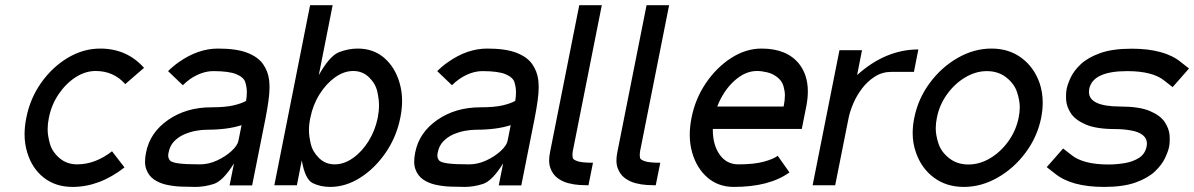

<svg xmlns="http://www.w3.org/2000/svg" viewBox="-20 -718 4627 744"><path d="M261.2 6.3Q195.8 6.3 150.1 -29.3Q104.5 -64.9 85.9 -126Q75.2 -159.7 75.2 -197.8Q75.2 -228.5 82 -261.7Q96.7 -336.9 139.9 -397.7Q183.1 -458.5 242.9 -494.1Q302.7 -529.8 368.2 -529.8Q471.7 -529.8 538.1 -455.1L465.3 -392.1Q420.4 -442.9 350.6 -442.9Q310.5 -442.9 272.7 -418.5Q234.9 -394 207 -352.8Q179.2 -311.5 169.4 -261.7Q164.6 -238.3 164.6 -217.3Q164.6 -192.9 173.3 -161.4Q182.1 -129.9 210.4 -105.5Q238.8 -81.1 278.8 -81.1Q349.1 -81.1 414.1 -131.8L462.4 -69.3Q365.7 6.3 261.2 6.3Z M754.9 -81.1Q788.6 -81.1 821.5 -96.4Q854.5 -111.8 877.2 -132.8Q899.9 -153.8 903.8 -171.9L916 -232.9Q860.8 -215.3 781.7 -215.3Q763.2 -215.3 739.7 -211.2Q716.3 -207 693.8 -197.3Q671.4 -187.5 654.8 -170.4Q638.2 -153.3 633.3 -127Q631.8 -120.6 631.8 -115.2Q631.8 -105.5 637.7 -97.2Q643.6 -88.9 670.9 -85Q698.2 -81.1 754.9 -81.1ZM957 0.5H869.6L886.7 -85Q844.2 -16.6 808.1 -5.1Q772 6.3 737.3 6.3Q711.4 6.3 681.9 5.1Q652.3 3.9 624.8 -2.2Q597.2 -8.3 576.7 -22.5Q556.2 -36.6 546.9 -62Q542 -75.2 542 -92.3Q542 -107.9 545.9 -127Q561 -204.6 631.6 -253.4Q702.1 -302.2 798.8 -302.2Q852.5 -302.2 884.3 -309.6Q916 -316.9 933.6 -327.1Q936.5 -345.2 936.5 -360.8Q936.5 -378.4 930.9 -398.2Q925.3 -418 896.5 -430.2Q867.7 -442.4 807.1 -442.4Q761.2 -442.4 715.3 -410.6Q701.2 -400.4 688.5 -387.7L631.3 -442.4Q650.9 -461.9 673.3 -477.5Q747.6 -529.8 824.7 -529.8Q896 -529.8 937.7 -513.7Q979.5 -497.6 999 -470Q1018.6 -442.4 1022.9 -407.7Q1024.4 -393.1 1024.4 -377.9Q1024.4 -357.4 1020.3 -327.4Q1016.1 -297.4 1009.3 -261.7Z M1276.9 -81.1Q1313 -81.1 1347.7 -105.5Q1382.3 -129.9 1408 -170.9Q1433.6 -211.9 1443.8 -261.7Q1448.7 -287.1 1448.7 -310.5Q1448.7 -333 1441.9 -363.5Q1435.1 -394 1409.9 -418.5Q1384.8 -442.9 1348.6 -442.9Q1313 -442.9 1278.6 -418.5Q1244.1 -394 1218.3 -352.8Q1192.4 -311.5 1182.6 -261.7Q1177.2 -236.3 1177.2 -212.9Q1177.2 -190.9 1184.3 -160.4Q1191.4 -129.9 1216.3 -105.5Q1241.2 -81.1 1276.9 -81.1ZM1366.2 -529.8Q1426.8 -529.8 1468.8 -493.7Q1510.7 -457.5 1528.3 -397Q1538.1 -363.8 1538.1 -326.7Q1538.1 -295.4 1531.2 -261.7Q1516.6 -188 1474.9 -127Q1433.1 -65.9 1376.5 -29.8Q1319.8 6.3 1259.3 6.3Q1222.7 6.3 1192.4 -8.1Q1162.1 -22.5 1149.4 -96.7L1130.4 0H1043L1181.6 -697.8H1269L1215.3 -426.8Q1257.3 -501.5 1293.5 -515.6Q1329.6 -529.8 1366.2 -529.8Z M1797.9 -81.1Q1831.5 -81.1 1864.5 -96.4Q1897.5 -111.8 1920.2 -132.8Q1942.9 -153.8 1946.8 -171.9L1959 -232.9Q1903.8 -215.3 1824.7 -215.3Q1806.2 -215.3 1782.7 -211.2Q1759.3 -207 1736.8 -197.3Q1714.4 -187.5 1697.8 -170.4Q1681.2 -153.3 1676.3 -127Q1674.8 -120.6 1674.8 -115.2Q1674.8 -105.5 1680.7 -97.2Q1686.5 -88.9 1713.9 -85Q1741.2 -81.1 1797.9 -81.1ZM2000 0.5H1912.6L1929.7 -85Q1887.2 -16.6 1851.1 -5.1Q1814.9 6.3 1780.3 6.3Q1754.4 6.3 1724.9 5.1Q1695.3 3.9 1667.7 -2.2Q1640.1 -8.3 1619.6 -22.5Q1599.1 -36.6 1589.8 -62Q1585 -75.2 1585 -92.3Q1585 -107.9 1588.9 -127Q1604 -204.6 1674.6 -253.4Q1745.1 -302.2 1841.8 -302.2Q1895.5 -302.2 1927.2 -309.6Q1959 -316.9 1976.6 -327.1Q1979.5 -345.2 1979.5 -360.8Q1979.5 -378.4 1973.9 -398.2Q1968.3 -418 1939.5 -430.2Q1910.6 -442.4 1850.1 -442.4Q1804.2 -442.4 1758.3 -410.6Q1744.1 -400.4 1731.4 -387.7L1674.3 -442.4Q1693.8 -461.9 1716.3 -477.5Q1790.5 -529.8 1867.7 -529.8Q1939 -529.8 1980.7 -513.7Q2022.5 -497.6 2042 -470Q2061.5 -442.4 2065.9 -407.7Q2067.4 -393.1 2067.4 -377.9Q2067.4 -357.4 2063.2 -327.4Q2059.1 -297.4 2052.2 -261.7Z M2199.2 -130.4Q2198.2 -124 2198.2 -118.2Q2198.2 -113.8 2199.2 -106.7Q2200.2 -99.6 2217.3 -93.5Q2234.4 -87.4 2277.8 -87.4L2260.3 0Q2247.6 0 2226.1 -1.2Q2204.6 -2.4 2181.9 -8.3Q2159.2 -14.2 2140.4 -28.1Q2121.6 -42 2112.8 -66.9Q2107.9 -79.6 2107.9 -96.7Q2107.9 -111.8 2111.8 -130.4L2224.6 -697.8H2312Z M2460 -130.4Q2459 -124 2459 -118.2Q2459 -113.8 2460 -106.7Q2460.9 -99.6 2478 -93.5Q2495.1 -87.4 2538.6 -87.4L2521 0Q2508.3 0 2486.8 -1.2Q2465.3 -2.4 2442.6 -8.3Q2419.9 -14.2 2401.1 -28.1Q2382.3 -42 2373.5 -66.9Q2368.7 -79.6 2368.7 -96.7Q2368.7 -111.8 2372.6 -130.4L2485.4 -697.8H2572.8Z M2759.3 -305.2H3016.6Q3021.5 -329.6 3021.5 -348.6Q3021.5 -364.7 3015.9 -384.5Q3010.3 -404.3 2992.4 -418.5Q2974.6 -432.6 2953.1 -437.7Q2931.6 -442.9 2913.1 -442.9Q2867.2 -442.9 2825 -404.3Q2782.7 -365.7 2759.3 -305.2ZM3086.9 -218.3H2742.2V-214.4Q2742.2 -156.2 2768.8 -118.7Q2795.4 -81.1 2841.3 -81.1Q2901.4 -81.1 2939.2 -91.3Q2977.1 -101.6 2993.7 -114.3L3039.1 -49.8Q2960.9 6.3 2823.7 6.3Q2763.7 6.3 2721.7 -29.8Q2679.7 -65.9 2662.1 -127Q2652.8 -159.7 2652.8 -196.3Q2652.8 -227.5 2659.7 -261.7Q2674.3 -335.9 2715.8 -396.7Q2757.3 -457.5 2814 -493.7Q2870.6 -529.8 2930.7 -529.8Q3030.3 -529.8 3077.6 -469.2Q3110.4 -426.3 3110.4 -363.8Q3110.4 -336.9 3104.5 -306.6Z M3538.6 -526.4 3521.5 -439.5H3434.1Q3398.9 -439.5 3370.4 -421.4Q3341.8 -403.3 3320.8 -375.7Q3299.8 -348.1 3286.6 -317.4Q3273.4 -286.6 3268.1 -259.8L3216.3 0H3128.9L3232.9 -523.4H3320.3L3301.3 -427.2Q3411.6 -526.4 3538.6 -526.4Z M3804.2 -442.4Q3760.7 -442.4 3720 -418Q3679.2 -393.6 3649.7 -352.5Q3620.1 -311.5 3610.4 -261.7Q3606 -240.2 3606 -220.7Q3606 -194.3 3616.5 -161.9Q3627 -129.4 3658 -105Q3689 -80.6 3732.4 -80.6Q3776.4 -80.6 3817.1 -105Q3857.9 -129.4 3887.5 -170.7Q3917 -211.9 3927.2 -261.7Q3931.6 -282.7 3931.6 -302.7Q3931.6 -329.1 3920.9 -361.3Q3910.2 -393.6 3879.2 -418Q3848.1 -442.4 3804.2 -442.4ZM3714.8 6.3Q3647.5 6.3 3598.9 -29.8Q3550.3 -65.9 3529.3 -127Q3516.6 -162.6 3516.6 -202.6Q3516.6 -231 3522.9 -261.7Q3537.6 -335.4 3582.8 -396.5Q3627.9 -457.5 3691.2 -493.7Q3754.4 -529.8 3821.8 -529.8Q3889.6 -529.8 3938.2 -493.7Q3986.8 -457.5 4008.3 -396.5Q4020.5 -360.4 4020.5 -320.3Q4020.5 -292 4014.6 -261.7Q3999.5 -187.5 3954.3 -126.7Q3909.2 -65.9 3845.9 -29.8Q3782.7 6.3 3714.8 6.3Z M4320.3 -305.2Q4395 -305.2 4435.8 -287.8Q4476.6 -270.5 4493.4 -244.9Q4510.3 -219.2 4512.2 -193.4Q4512.7 -185.5 4512.7 -178.2Q4512.7 -161.6 4510.3 -149.4Q4506.8 -131.8 4494.6 -105.7Q4482.4 -79.6 4455.6 -54Q4428.7 -28.3 4380.9 -11Q4333 6.3 4258.3 6.3Q4130.9 6.3 4067.4 -45.9L4036.1 -70.3L4099.6 -142.6L4130.9 -118.2Q4176.3 -80.6 4275.9 -80.6Q4306.2 -80.6 4338.1 -85.9Q4370.1 -91.3 4393.6 -106.2Q4417 -121.1 4422.9 -149.4Q4424.3 -156.2 4424.3 -162.1Q4424.3 -181.2 4408.7 -194.1Q4393.1 -207 4363.3 -212.4Q4333.5 -217.8 4303.2 -217.8Q4228.5 -217.8 4187.7 -235.4Q4147 -252.9 4130.1 -278.3Q4113.3 -303.7 4111.3 -330.1Q4110.8 -337.9 4110.8 -344.7Q4110.8 -361.3 4113.3 -373.5Q4116.7 -391.1 4128.9 -417.5Q4141.1 -443.8 4168 -469.2Q4194.8 -494.6 4242.7 -512Q4290.5 -529.3 4365.2 -529.3Q4492.7 -529.3 4556.2 -477.1L4587.4 -452.6L4523.9 -380.4L4492.7 -404.8Q4447.8 -442.4 4347.7 -442.4Q4214.8 -442.4 4200.7 -373.5Q4199.7 -367.2 4199.7 -361.8Q4199.7 -305.7 4320.3 -305.2Z"/></svg>

Font: Qaz
Style: Italic
Weight: 400
Italic angle: -11.25°
Designer: GGBotNet
Foundry: f0n7
Version: 0.70